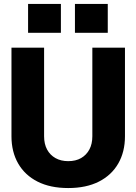

<svg xmlns="http://www.w3.org/2000/svg" viewBox="-20 -939 690 971"><path d="M325 12Q234 12 170 -20.5Q106 -53 72 -112Q38 -171 38 -250V-698H203V-250Q203 -211 218 -183Q233 -155 260.5 -139.5Q288 -124 325 -124Q363 -124 390 -139.5Q417 -155 432 -183Q447 -211 447 -250V-698H612V-250Q612 -171 578 -112Q544 -53 480 -20.5Q416 12 325 12ZM359 -773V-919H525V-773ZM122 -773V-919H288V-773Z"/></svg>

Font: Azeret Mono
Style: Bold
Weight: 700
Designer: Martin Vácha
Foundry: Displaay
Version: Version 1.002